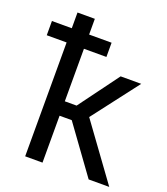

<svg xmlns="http://www.w3.org/2000/svg" viewBox="-160 -846 817 941"><g transform="rotate(20 249.0 -375.0)"><path d="M412.6 0 235.4 -244.6H171.9V0H81.5V-593.8H-22V-668H81.5V-750H171.9V-668H289.1V-593.8H171.9V-319.8H233.4L387.2 -528.3H494.6L310.5 -288.1L520 0Z"/></g></svg>

Font: LXGW WenKai GB Screen
Style: Regular
Weight: 400
Designer: LXGW / Fontworks Inc.
Foundry: LXGW / Fontworks Inc.
Version: Version 1.321;February 19, 2024;FontCreator 14.0.0.2901 64-b